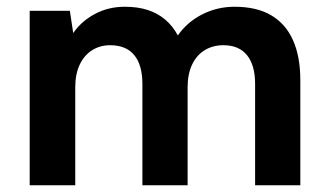

<svg xmlns="http://www.w3.org/2000/svg" viewBox="-20 -549 976 569"><path d="M68 0V-517H187L197 -451Q221 -486 261 -507.5Q301 -529 350 -529Q388 -529 417.5 -519.5Q447 -510 469.5 -491Q492 -472 507 -444Q535 -484 579.5 -506.5Q624 -529 675 -529Q741 -529 784 -503.5Q827 -478 848.5 -429.5Q870 -381 870 -312V0H736V-300Q736 -356 712 -385.5Q688 -415 642 -415Q611 -415 587 -400.5Q563 -386 549.5 -358Q536 -330 536 -290V0H402V-300Q402 -356 378 -385.5Q354 -415 306 -415Q277 -415 253.5 -400.5Q230 -386 216.5 -358Q203 -330 203 -290V0Z"/></svg>

Font: DM Sans 11pt
Style: Bold
Weight: 700
Version: Version 4.004;gftools[0.9.30]